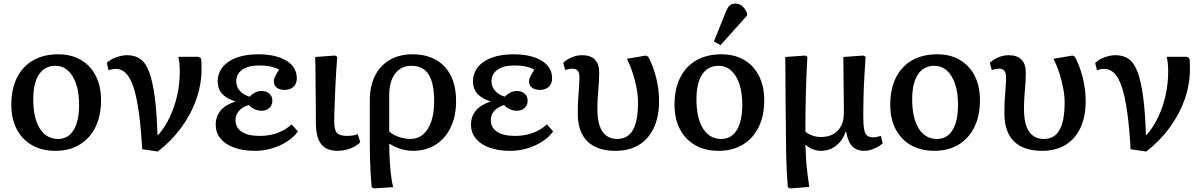

<svg xmlns="http://www.w3.org/2000/svg" viewBox="-20 -825 6692 1068"><path d="M289 14Q213 14 158 -17.5Q103 -49 73 -106.5Q43 -164 43 -243Q43 -330 74.5 -393Q106 -456 164.5 -489.5Q223 -523 304 -523Q377 -523 430.5 -491.5Q484 -460 513 -402.5Q542 -345 542 -267Q542 -181 511 -118Q480 -55 423 -20.5Q366 14 289 14ZM303 -52Q359 -52 389.5 -101.5Q420 -151 420 -244Q420 -310 403.5 -358.5Q387 -407 357.5 -433Q328 -459 288 -459Q229 -459 197 -411Q165 -363 165 -273Q165 -168 201.5 -110Q238 -52 303 -52Z M858 18 771 5Q764 -117 752 -202Q740 -287 722.5 -340Q705 -393 680.5 -417.5Q656 -442 624 -442Q605 -442 584 -434L574 -475Q593 -494 625.5 -506Q658 -518 688 -518Q731 -518 761 -496.5Q791 -475 810 -424Q829 -373 840.5 -287.5Q852 -202 856 -75H861Q898 -118 925 -175Q952 -232 966 -296.5Q980 -361 980 -427Q980 -450 978 -471Q976 -492 972 -509H1083L1097 -502Q1100 -493 1100.5 -480.5Q1101 -468 1101 -441Q1101 -356 1072 -273Q1043 -190 988.5 -115.5Q934 -41 858 18Z M1398 14Q1331 14 1282 -4Q1233 -22 1206.5 -54.5Q1180 -87 1180 -132Q1180 -178 1207.5 -210.5Q1235 -243 1289 -260V-261Q1240 -276 1215.5 -303.5Q1191 -331 1191 -372Q1191 -418 1218.5 -452Q1246 -486 1296.5 -504.5Q1347 -523 1415 -523Q1515 -523 1573 -487.5Q1631 -452 1631 -389Q1631 -359 1612.5 -342Q1594 -325 1563 -325Q1535 -325 1519 -337.5Q1503 -350 1503 -372Q1503 -381 1506 -389.5Q1509 -398 1515.5 -410Q1522 -422 1532 -438Q1513 -449 1484.5 -455Q1456 -461 1421 -461Q1362 -461 1328 -437.5Q1294 -414 1294 -373Q1294 -343 1313.5 -320.5Q1333 -298 1368 -287Q1385 -304 1401.5 -311.5Q1418 -319 1436 -319Q1462 -319 1478.5 -304Q1495 -289 1495 -265Q1495 -241 1478.5 -225Q1462 -209 1435 -209Q1416 -209 1397 -217Q1378 -225 1364 -241Q1328 -230 1309 -208Q1290 -186 1290 -157Q1290 -115 1325 -92Q1360 -69 1424 -69Q1460 -69 1492.5 -76.5Q1525 -84 1552.5 -98.5Q1580 -113 1602 -133L1637 -94Q1613 -61 1575.5 -37Q1538 -13 1492.5 0.5Q1447 14 1398 14Z M1858 14Q1795 14 1766 -24Q1737 -62 1737 -145Q1737 -167 1737 -197.5Q1737 -228 1736.5 -263Q1736 -298 1735.5 -334Q1735 -370 1735 -403.5Q1735 -437 1734.5 -464.5Q1734 -492 1733 -508L1843 -516L1856 -509Q1853 -476 1850.5 -435.5Q1848 -395 1846 -353Q1844 -311 1842.5 -271Q1841 -231 1840 -199.5Q1839 -168 1839 -149Q1839 -103 1854 -86Q1869 -69 1909 -69Q1928 -69 1943.5 -71.5Q1959 -74 1970 -79L1984 -34Q1970 -19 1950 -8.5Q1930 2 1906.5 8Q1883 14 1858 14Z M2060 223 2047 216Q2044 182 2041.5 138.5Q2039 95 2038 51.5Q2037 8 2037 -26V-267Q2037 -346 2066 -403.5Q2095 -461 2148.5 -492Q2202 -523 2274 -523Q2389 -523 2453 -454.5Q2517 -386 2517 -263Q2517 -179 2487 -116.5Q2457 -54 2403 -20Q2349 14 2276 14Q2255 14 2231 9Q2207 4 2185.5 -5Q2164 -14 2147 -25H2145Q2145 9 2146.5 41.5Q2148 74 2150.5 104.5Q2153 135 2157 163.5Q2161 192 2167 216ZM2262 -52Q2304 -52 2333.5 -77.5Q2363 -103 2379 -149.5Q2395 -196 2395 -261Q2395 -362 2364.5 -410.5Q2334 -459 2268 -459Q2211 -459 2178 -415.5Q2145 -372 2145 -296V-94Q2157 -82 2176 -72.5Q2195 -63 2218.5 -57.5Q2242 -52 2262 -52Z M2818 14Q2751 14 2702 -4Q2653 -22 2626.5 -54.5Q2600 -87 2600 -132Q2600 -178 2627.5 -210.5Q2655 -243 2709 -260V-261Q2660 -276 2635.5 -303.5Q2611 -331 2611 -372Q2611 -418 2638.5 -452Q2666 -486 2716.5 -504.5Q2767 -523 2835 -523Q2935 -523 2993 -487.5Q3051 -452 3051 -389Q3051 -359 3032.5 -342Q3014 -325 2983 -325Q2955 -325 2939 -337.5Q2923 -350 2923 -372Q2923 -381 2926 -389.5Q2929 -398 2935.5 -410Q2942 -422 2952 -438Q2933 -449 2904.5 -455Q2876 -461 2841 -461Q2782 -461 2748 -437.5Q2714 -414 2714 -373Q2714 -343 2733.5 -320.5Q2753 -298 2788 -287Q2805 -304 2821.5 -311.5Q2838 -319 2856 -319Q2882 -319 2898.5 -304Q2915 -289 2915 -265Q2915 -241 2898.5 -225Q2882 -209 2855 -209Q2836 -209 2817 -217Q2798 -225 2784 -241Q2748 -230 2729 -208Q2710 -186 2710 -157Q2710 -115 2745 -92Q2780 -69 2844 -69Q2880 -69 2912.5 -76.5Q2945 -84 2972.5 -98.5Q3000 -113 3022 -133L3057 -94Q3033 -61 2995.5 -37Q2958 -13 2912.5 0.5Q2867 14 2818 14Z M3404 14Q3301 14 3247.5 -38.5Q3194 -91 3194 -193Q3194 -241 3196 -273Q3198 -305 3200.5 -333.5Q3203 -362 3203 -397Q3203 -420 3193.5 -431.5Q3184 -443 3164 -443Q3154 -443 3144 -441Q3134 -439 3124 -435L3113 -476Q3135 -496 3162.5 -507Q3190 -518 3217 -518Q3265 -518 3289 -493.5Q3313 -469 3313 -421Q3313 -392 3311.5 -368.5Q3310 -345 3308 -323Q3306 -301 3304.5 -276Q3303 -251 3303 -218Q3303 -164 3315 -127Q3327 -90 3352 -71Q3377 -52 3412 -52Q3472 -52 3500.5 -101.5Q3529 -151 3529 -255Q3529 -291 3521.5 -332Q3514 -373 3500.5 -415.5Q3487 -458 3467 -498L3573 -516L3586 -509Q3605 -473 3618.5 -432Q3632 -391 3639 -348Q3646 -305 3646 -262Q3646 -176 3617 -114Q3588 -52 3534 -19Q3480 14 3404 14Z M3978 14Q3902 14 3847 -17.5Q3792 -49 3762 -106.5Q3732 -164 3732 -243Q3732 -330 3763.5 -393Q3795 -456 3853.5 -489.5Q3912 -523 3993 -523Q4066 -523 4119.5 -491.5Q4173 -460 4202 -402.5Q4231 -345 4231 -267Q4231 -181 4200 -118Q4169 -55 4112 -20.5Q4055 14 3978 14ZM3992 -52Q4048 -52 4078.5 -101.5Q4109 -151 4109 -244Q4109 -310 4092.5 -358.5Q4076 -407 4046.5 -433Q4017 -459 3977 -459Q3918 -459 3886 -411Q3854 -363 3854 -273Q3854 -168 3890.5 -110Q3927 -52 3992 -52ZM3988 -574 3951 -594 4017 -758Q4028 -785 4039.5 -795Q4051 -805 4070 -805Q4091 -805 4107 -792.5Q4123 -780 4135 -753V-738Z M4375 223 4362 216Q4359 176 4356.5 129Q4354 82 4353 33.5Q4352 -15 4352 -56Q4352 -74 4351.5 -111Q4351 -148 4350.5 -196.5Q4350 -245 4349.5 -296.5Q4349 -348 4349 -393Q4349 -438 4348.5 -469.5Q4348 -501 4348 -508L4459 -516L4471 -509Q4468 -460 4466 -407Q4464 -354 4462.5 -299.5Q4461 -245 4460.5 -192.5Q4460 -140 4460 -93Q4474 -80 4497.5 -71.5Q4521 -63 4546 -63Q4606 -63 4640 -98.5Q4674 -134 4674 -196Q4674 -204 4674 -227.5Q4674 -251 4673.5 -283.5Q4673 -316 4672.5 -351.5Q4672 -387 4672 -419.5Q4672 -452 4671.5 -475.5Q4671 -499 4671 -508L4782 -516L4795 -509Q4792 -461 4789.5 -422.5Q4787 -384 4785.5 -351.5Q4784 -319 4783.5 -290Q4783 -261 4782.5 -234.5Q4782 -208 4782 -181Q4782 -133 4786.5 -107Q4791 -81 4803.5 -71Q4816 -61 4837 -61Q4845 -61 4856 -63Q4867 -65 4880 -69L4890 -28Q4871 -10 4842 2Q4813 14 4787 14Q4760 14 4739.5 3Q4719 -8 4706 -31.5Q4693 -55 4687 -92H4684Q4667 -43 4630.5 -14.5Q4594 14 4546 14Q4523 14 4500.5 5Q4478 -4 4462 -19H4460Q4461 19 4463.5 56.5Q4466 94 4470.5 133Q4475 172 4482 215Z M5178 14Q5102 14 5047 -17.5Q4992 -49 4962 -106.5Q4932 -164 4932 -243Q4932 -330 4963.5 -393Q4995 -456 5053.5 -489.5Q5112 -523 5193 -523Q5266 -523 5319.5 -491.5Q5373 -460 5402 -402.5Q5431 -345 5431 -267Q5431 -181 5400 -118Q5369 -55 5312 -20.5Q5255 14 5178 14ZM5192 -52Q5248 -52 5278.5 -101.5Q5309 -151 5309 -244Q5309 -310 5292.5 -358.5Q5276 -407 5246.5 -433Q5217 -459 5177 -459Q5118 -459 5086 -411Q5054 -363 5054 -273Q5054 -168 5090.5 -110Q5127 -52 5192 -52Z M5777 14Q5674 14 5620.5 -38.5Q5567 -91 5567 -193Q5567 -241 5569 -273Q5571 -305 5573.5 -333.5Q5576 -362 5576 -397Q5576 -420 5566.5 -431.5Q5557 -443 5537 -443Q5527 -443 5517 -441Q5507 -439 5497 -435L5486 -476Q5508 -496 5535.5 -507Q5563 -518 5590 -518Q5638 -518 5662 -493.5Q5686 -469 5686 -421Q5686 -392 5684.5 -368.5Q5683 -345 5681 -323Q5679 -301 5677.5 -276Q5676 -251 5676 -218Q5676 -164 5688 -127Q5700 -90 5725 -71Q5750 -52 5785 -52Q5845 -52 5873.5 -101.5Q5902 -151 5902 -255Q5902 -291 5894.5 -332Q5887 -373 5873.5 -415.5Q5860 -458 5840 -498L5946 -516L5959 -509Q5978 -473 5991.5 -432Q6005 -391 6012 -348Q6019 -305 6019 -262Q6019 -176 5990 -114Q5961 -52 5907 -19Q5853 14 5777 14Z M6356 18 6269 5Q6262 -117 6250 -202Q6238 -287 6220.5 -340Q6203 -393 6178.5 -417.5Q6154 -442 6122 -442Q6103 -442 6082 -434L6072 -475Q6091 -494 6123.5 -506Q6156 -518 6186 -518Q6229 -518 6259 -496.5Q6289 -475 6308 -424Q6327 -373 6338.5 -287.5Q6350 -202 6354 -75H6359Q6396 -118 6423 -175Q6450 -232 6464 -296.5Q6478 -361 6478 -427Q6478 -450 6476 -471Q6474 -492 6470 -509H6581L6595 -502Q6598 -493 6598.5 -480.5Q6599 -468 6599 -441Q6599 -356 6570 -273Q6541 -190 6486.5 -115.5Q6432 -41 6356 18Z"/></svg>

Font: Literata 18pt Medium
Style: Regular
Weight: 500
Designer: Latin by Veronika Burian and Jose Scaglione. Greek by Irene Vlachou. Cyrillic by Vera Evstafieva.
Foundry: TypeTogether
Version: Version 3.103;gftools[0.9.29]